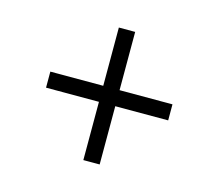

<svg xmlns="http://www.w3.org/2000/svg" viewBox="-75 -601 750 659"><g transform="rotate(15 300.0 -271.5)"><path d="M517 -300V-243H83V-300ZM329 -36H271V-507H329Z"/></g></svg>

Font: TikTok Sans Light
Style: Regular
Weight: 300
Version: Version 4.000